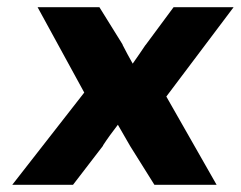

<svg xmlns="http://www.w3.org/2000/svg" viewBox="-20 -511 666 531"><path d="M182 0 265 -108V-109C278 -129 290 -145 306 -166C317 -147 329 -126 340 -107L407 0H579L440 -244L626 -491H460L383 -387L382 -386C371 -369 360 -354 347 -335C337 -352 328 -370 319 -387V-388L255 -491H84L213 -255L14 0Z"/></svg>

Font: Falling Sky
Style: ExBdObl
Weight: 400
Designer: Paul D. Hunt
Foundry: Adobe Systems Incorporated
Version: Version 1.02